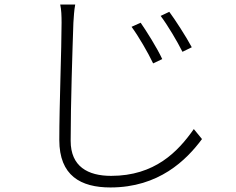

<svg xmlns="http://www.w3.org/2000/svg" viewBox="-20 -781 1040 845"><path d="M599 -681 559 -663C590 -621 631 -550 654 -502L694 -521C671 -571 622 -648 599 -681ZM725 -729 687 -711C718 -670 760 -599 783 -553L824 -573C799 -620 749 -697 725 -729ZM245 -761C250 -739 251 -711 251 -681C251 -566 241 -321 241 -165C241 -8 335 44 466 44C679 44 800 -76 869 -169L833 -213C763 -113 661 -7 469 -7C367 -7 291 -48 291 -161C291 -324 299 -566 303 -681C305 -710 306 -734 311 -761Z"/></svg>

Font: Genne Gothic Light
Style: Regular
Weight: 300
Designer: Ryoko NISHIZUKA (kana & ideographs); Paul D. Hunt (Latin, Greek & Cyrillic); Wenlong ZHANG (bopomofo); Sandoll Communica
Foundry: Adobe Systems Incorporated
Version: Version 1.004;PS 1.004;hotconv 16.6.51;makeotf.lib2.5.65220